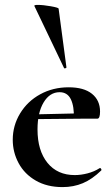

<svg xmlns="http://www.w3.org/2000/svg" viewBox="-20 -751 458 783"><path d="M32 -181Q32 -239 62 -288.5Q92 -338 144 -366.5Q196 -395 260 -395Q322 -395 355 -368.5Q388 -342 388 -296Q388 -267 377 -267H281Q283 -317 269 -346Q255 -375 223 -375Q183 -375 158 -333.5Q133 -292 133 -223Q133 -137 173.5 -87Q214 -37 285 -37Q310 -37 337 -44Q364 -51 386 -65L388 -66Q390 -66 392.5 -62Q395 -58 393 -56Q356 -20 318 -4Q280 12 235 12Q172 12 126 -14.5Q80 -41 56 -85.5Q32 -130 32 -181ZM97 -284 316 -289V-267L98 -265ZM134 -731Q156 -731 187 -725.5Q218 -720 219 -716L251 -476Q251 -474 246.5 -472.5Q242 -471 241 -474L120 -727Q119 -731 134 -731Z"/></svg>

Font: Cormorant Infant
Style: Bold
Weight: 700
Designer: Christian Thalmann (Catharsis Fonts)
Foundry: Catharsis Fonts
Version: Version 4.000